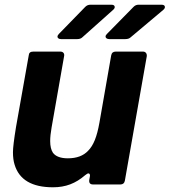

<svg xmlns="http://www.w3.org/2000/svg" viewBox="-20 -783 720 815"><path d="M42 -84Q35 -106 35 -137Q35 -164 48 -244L102 -548Q103 -564 121 -564H236Q245 -564 249.5 -558.5Q254 -553 252 -544L199 -242Q193 -208 193 -184Q193 -152 205 -134Q223 -111 268 -111Q324 -111 354 -143Q371 -160 382.5 -188.5Q394 -217 402 -262L452 -548Q455 -564 471 -564H587Q595 -564 599.5 -558.5Q604 -553 603 -544L510 -16Q507 0 491 0H375Q356 0 359 -20L361 -31L362 -37Q362 -47 355 -47Q351 -47 341 -39Q311 -13 278 -0.5Q245 12 205 12Q71 12 42 -84ZM239 -617Q232 -617 228 -620Q224 -623 224 -627Q224 -633 230 -639L342 -754Q351 -763 364 -763H452Q467 -763 467 -753Q467 -747 460 -741L330 -625Q322 -617 308 -617ZM444 -617Q437 -617 432.5 -620Q428 -623 428 -628Q428 -633 434 -639L547 -754Q556 -763 568 -763H665Q680 -763 680 -753Q680 -747 673 -741L535 -625Q527 -617 512 -617Z"/></svg>

Font: Open Sauce Two ExtraBold Italic
Style: Regular
Weight: 800
Italic angle: -10°
Designer: Alfredo Marco Pradil
Foundry: Creative Sauce Fz LLC
Version: Version 1.477